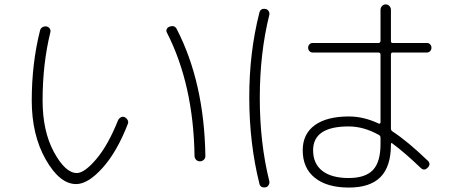

<svg xmlns="http://www.w3.org/2000/svg" viewBox="-20 -802 2040 865"><path d="M856.4 -99.6Q851.6 -419.9 732.4 -654.3Q727.5 -662.1 731 -670.4Q734.4 -678.7 743.2 -681.6Q766.6 -690.4 776.4 -670.9Q900.4 -429.7 905.3 -98.6Q905.3 -88.9 897.9 -82Q890.6 -75.2 880.9 -75.2Q870.1 -75.2 863.3 -82.5Q856.4 -89.8 856.4 -99.6ZM323.2 27.3Q249 27.3 186 -83.5Q123 -194.3 123 -349.6Q123 -515.6 160.2 -664.1Q162.1 -673.8 170.9 -679.2Q179.7 -684.6 190.4 -682.6Q199.2 -680.7 204.1 -673.3Q209 -666 207 -657.2Q171.9 -514.6 171.9 -349.6Q171.9 -210.9 223.1 -116.7Q274.4 -22.5 326.2 -22.5Q360.4 -22.5 413.6 -85Q466.8 -147.5 511.7 -259.8Q515.6 -268.6 524.4 -273.4Q533.2 -278.3 542 -273.9Q550.8 -269.5 555.2 -260.7Q559.6 -252 555.7 -243.2Q506.8 -117.2 441.4 -44.9Q376 27.3 323.2 27.3Z M1550.8 -232.4Q1390.6 -232.4 1390.6 -125Q1390.6 -64.5 1432.1 -32.2Q1473.6 0 1550.8 0Q1626 0 1660.2 -36.1Q1694.3 -72.3 1694.3 -152.3V-181.6Q1694.3 -190.4 1686.5 -194.3Q1618.2 -232.4 1550.8 -232.4ZM1551.8 43Q1453.1 43 1398.4 -1Q1343.8 -44.9 1343.8 -125Q1343.8 -198.2 1397.9 -237.8Q1452.1 -277.3 1551.8 -277.3Q1619.1 -277.3 1686.5 -245.1Q1688.5 -244.1 1691.4 -245.6Q1694.3 -247.1 1694.3 -250V-555.7Q1694.3 -564.5 1685.5 -565.4H1388.7Q1379.9 -565.4 1374 -571.8Q1368.2 -578.1 1368.2 -586.9Q1368.2 -595.7 1374 -602.1Q1379.9 -608.4 1388.7 -608.4H1685.5Q1693.4 -608.4 1694.3 -617.2V-757.8Q1694.3 -767.6 1701.2 -774.9Q1708 -782.2 1717.8 -782.2Q1727.5 -782.2 1734.4 -774.9Q1741.2 -767.6 1741.2 -757.8V-617.2Q1741.2 -608.4 1749 -608.4H1903.3Q1912.1 -608.4 1918 -602.1Q1923.8 -595.7 1923.8 -586.9Q1923.8 -578.1 1918 -571.8Q1912.1 -565.4 1903.3 -565.4H1749Q1741.2 -565.4 1741.2 -555.7V-222.7Q1741.2 -214.8 1748 -210Q1814.5 -167 1907.2 -78.1Q1922.9 -62.5 1906.7 -46.4Q1890.6 -30.3 1875 -45.9Q1803.7 -114.3 1747.1 -156.2Q1741.2 -160.2 1741.2 -152.3V-150.4Q1741.2 -51.8 1694.3 -4.4Q1647.5 43 1551.8 43ZM1175.8 42Q1152.3 44.9 1148.4 24.4Q1103.5 -155.3 1103 -359.9Q1102.5 -564.5 1148.4 -744.1Q1153.3 -765.6 1175.8 -761.7Q1184.6 -760.7 1189.9 -752.4Q1195.3 -744.1 1193.4 -735.4Q1150.4 -562.5 1150.4 -360.4Q1150.4 -158.2 1193.4 14.6Q1195.3 23.4 1189.9 32.2Q1184.6 41 1175.8 42Z"/></svg>

Font: Rounded-X Mgen+ 1m light
Style: Regular
Weight: 200
Designer: [Source Han Sans]
Ryoko NISHIZUKA  (kana & ideographs); Paul D. Hunt (Latin, Greek & Cyrillic); Wenlong ZHANG  (bopomofo
Version: Version 1.059.20150602